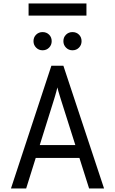

<svg xmlns="http://www.w3.org/2000/svg" viewBox="-20 -1075 656 1095"><path d="M42.5 0 273 -700H341.5L573.5 0H488.2L326.5 -509.8Q324.8 -515.5 320.8 -528.4Q316.8 -541.4 312.8 -554.9Q308.9 -568.4 307.2 -576.5Q305.5 -568.4 301.8 -554.9Q298 -541.4 294.4 -528.6Q290.9 -515.9 288.8 -509.8L129.2 0ZM159 -174.2 182.8 -247.8H432.5L456.2 -174.2ZM222.8 -788.2Q201 -788.2 186 -803.4Q171 -818.5 171 -840.2Q171 -862.6 186 -877.3Q201 -892 222.8 -892Q245.2 -892 260 -877.3Q274.8 -862.6 274.8 -840.2Q274.8 -818.5 260 -803.4Q245.2 -788.2 222.8 -788.2ZM393.2 -788.2Q371.5 -788.2 356.5 -803.4Q341.5 -818.5 341.5 -840.2Q341.5 -862.6 356.5 -877.3Q371.5 -892 393.2 -892Q415.8 -892 430.5 -877.3Q445.2 -862.6 445.2 -840.2Q445.2 -818.5 430.5 -803.4Q415.8 -788.2 393.2 -788.2ZM143 -986V-1055.2H473V-986Z"/></svg>

Font: Overpass Mono Light
Style: Regular
Weight: 300
Monospace: yes
Designer: Delve Withrington, Dave Bailey
Foundry: Delve Fonts LLC
Version: Version 4.000